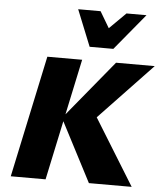

<svg xmlns="http://www.w3.org/2000/svg" viewBox="-61 -980 877 1033"><g transform="rotate(5 378.0 -463.5)"><path d="M458 0 283 -337 547 -658H756L423 -308L444 -397L689 0ZM36 0 176 -658H364L224 0ZM398 -731 460 -808 580 -927H688L526 -731ZM398 -731 319 -927H440L510 -809L526 -731Z"/></g></svg>

Font: Ysabeau Office Black
Style: Italic
Weight: 900
Italic angle: -12°
Designer: Christian Thalmann (Catharsis Fonts)
Version: Version 2.001;gftools[0.9.30]; featfreeze: tnum,lnum,ss02